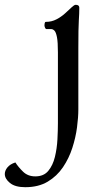

<svg xmlns="http://www.w3.org/2000/svg" viewBox="-111 -498 430 799"><path d="M215 -42Q215 -10 209.5 32Q204 74 190 117.5Q176 161 151 198Q126 235 87.5 258Q49 281 -6 281Q-48 281 -69.5 263.5Q-91 246 -91 226Q-91 212 -80 198.5Q-69 185 -47 178Q-35 197 -15 216.5Q5 236 36 236Q71 236 90 213Q109 190 117.5 155Q126 120 128 82Q130 44 130 15V-280Q130 -323 126 -343.5Q122 -364 115.5 -370.5Q109 -377 102 -377H82Q79 -377 76.5 -382.5Q74 -388 74 -393Q74 -396 75 -401.5Q76 -407 80 -407Q104 -407 124 -417.5Q144 -428 160 -442.5Q176 -457 187 -467.5Q198 -478 204 -478Q219 -478 219 -466Q219 -452 218.5 -440.5Q218 -429 217 -412.5Q216 -396 215.5 -369Q215 -342 215 -297Z"/></svg>

Font: Sedan
Style: Regular
Weight: 400
Designer: Sebastian Salazar
Foundry: Sebastian Salazar
Version: Version 1.100; ttfautohint (v1.8.4.7-5d5b)